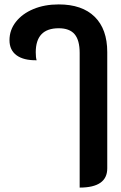

<svg xmlns="http://www.w3.org/2000/svg" viewBox="-20 -613 547 870"><path d="M341 -373Q341 -431 318 -458Q295 -485 246 -485Q142 -485 142 -376Q142 -352 146 -340Q87 -339 55 -362.5Q23 -386 23 -431Q23 -477 52 -514Q81 -551 131.5 -572Q182 -593 246 -593Q352 -593 409 -537Q466 -481 466 -377V150Q466 237 341 237Z"/></svg>

Font: K2D
Style: Bold
Weight: 700
Designer: Katatrad Aksorn Co.,Ltd.
Foundry: Cadson Demak Co.,Ltd.
Version: Version 1.000; ttfautohint (v1.6)